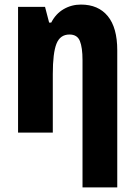

<svg xmlns="http://www.w3.org/2000/svg" viewBox="-20 -580 591 840"><path d="M341 240V-317Q341 -372 329.5 -400.5Q318 -429 284 -429Q243 -429 227 -388.5Q211 -348 211 -256V0H59V-550H177L195 -481H204Q224 -520 258.5 -540Q293 -560 334 -560Q410 -560 451.5 -509.5Q493 -459 493 -360V240Z"/></svg>

Font: Noto Sans Condensed ExtraBold
Style: Regular
Weight: 800
Width: 3
Designer: Monotype Design Team
Foundry: Monotype Imaging Inc.
Version: Version 2.013; ttfautohint (v1.8.4.7-5d5b)